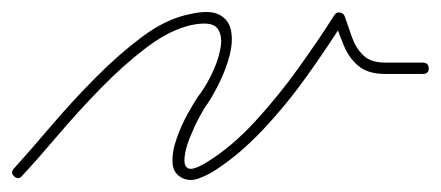

<svg xmlns="http://www.w3.org/2000/svg" viewBox="-21 -286 739 322"><path d="M3 10Q-4 4 2 -3Q30 -34 64.5 -74.5Q99 -115 138 -154.5Q177 -194 217 -224Q257 -254 296 -262Q330 -270 346.5 -261.5Q363 -253 366.5 -234.5Q370 -216 364 -193Q358 -170 347.5 -148.5Q337 -127 327 -112Q322 -106 313.5 -90Q305 -74 297.5 -55.5Q290 -37 288.5 -22Q287 -7 295 -3.5Q303 0 326 -14Q368 -40 407 -82.5Q446 -125 480 -172.5Q514 -220 540 -261Q543 -266 549 -265Q555 -264 557 -259Q563 -241 569.5 -223Q576 -205 588.5 -193Q601 -181 625 -181Q641 -181 656.5 -181Q672 -181 688 -181Q688 -181 688 -181Q688 -181 688 -181Q698 -181 698 -171Q698 -162 688 -162Q672 -162 656.5 -162Q641 -162 625 -162Q596 -162 580 -175.5Q564 -189 555.5 -210Q547 -231 539 -253Q537 -258 548 -257Q559 -255 556 -251Q529 -208 494.5 -159.5Q460 -111 419.5 -68Q379 -25 336 2Q326 8 313 13Q300 18 288 14Q270 7 268.5 -11.5Q267 -30 275 -53Q283 -76 294 -95.5Q305 -115 311 -124Q321 -136 332.5 -158.5Q344 -181 348.5 -203.5Q353 -226 343.5 -238.5Q334 -251 300 -244Q264 -236 225 -206.5Q186 -177 148 -138Q110 -99 76 -59Q42 -19 16 9Q10 16 3 10Z"/></svg>

Font: FRB American Cursive Guidelines Arrows Extralight
Style: Italic
Weight: 200
Italic angle: -25°
Version: Version 2.0;Modular Font Editor K font №1